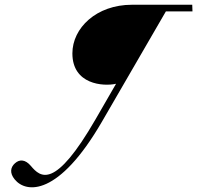

<svg xmlns="http://www.w3.org/2000/svg" viewBox="-20 -686 831 809"><path d="M42 70C90 129 227 142 410 -174L679 -638H791L790 -666H660H536C386 -666 285 -568 285 -461C285 -330 415 -321 469 -333L383 -184C211 114 151 62 110 13C87 -14 63 -16 43 2C25 18 19 42 42 70Z"/></svg>

Font: Louise
Style: Regular
Weight: 400
Designer: Ange Degheest & Luna Delabre & Camille Depalle
Foundry: Velvetyne Type Foundry
Version: Version 1.000;FEAKit 1.0